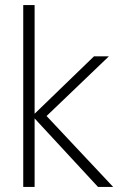

<svg xmlns="http://www.w3.org/2000/svg" viewBox="-20 -740 487 760"><path d="M368 0 108 -281 352 -517H411L151 -268V-295L428 0ZM72 0V-720H117V0Z"/></svg>

Font: DM Sans 11pt ExtraLight
Style: Regular
Weight: 250
Version: Version 4.004;gftools[0.9.30]